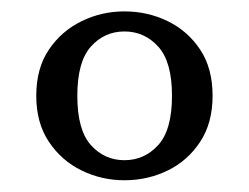

<svg xmlns="http://www.w3.org/2000/svg" viewBox="-20 -602 431 332"><path d="M195.2 -290.3Q155.6 -290.3 121 -307.3Q86.3 -324.2 64.5 -356.9Q42.7 -389.5 42.7 -436.3Q42.7 -483.9 64.5 -516.1Q86.3 -548.4 121 -565.3Q155.6 -582.3 195.2 -582.3Q235.5 -582.3 270.2 -565.3Q304.8 -548.4 326.2 -516.1Q347.6 -483.9 347.6 -436.3Q347.6 -389.5 326.2 -356.9Q304.8 -324.2 270.2 -307.3Q235.5 -290.3 195.2 -290.3ZM195.2 -325Q229.8 -325 253.6 -351.2Q277.4 -377.4 277.4 -436.3Q277.4 -495.2 253.6 -521.4Q229.8 -547.6 195.2 -547.6Q160.5 -547.6 137.1 -521.4Q113.7 -495.2 113.7 -436.3Q113.7 -377.4 137.1 -351.2Q160.5 -325 195.2 -325Z"/></svg>

Font: Playfair 9pt
Style: Regular
Weight: 400
Designer: Claus Eggers Sørensen
Foundry: Claus Eggers Sørensen
Version: Version 2.203